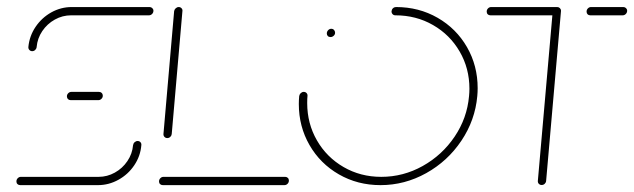

<svg xmlns="http://www.w3.org/2000/svg" viewBox="-20 -539 1846 559"><path d="M380.7 -128.5Q385.6 -128.5 388.9 -125Q392.2 -121.5 391.5 -116.3Q388.9 -84.4 370.9 -57.8Q353 -31.1 324.8 -15.6Q296.7 0 265.2 0H38.9Q34.1 0 30.9 -3Q27.8 -5.9 27.8 -10.7Q27.8 -16.3 31.7 -20.2Q35.6 -24.1 40.7 -24.1H267Q292.2 -24.1 314.4 -36.5Q336.7 -48.9 350.9 -70Q365.2 -91.1 367.4 -116.3Q368.1 -121.5 372 -125Q375.9 -128.5 380.7 -128.5ZM279.3 -260.4Q279.3 -255.2 275.4 -251.3Q271.5 -247.4 266.3 -247.4H185.9Q181.1 -247.4 178 -250.6Q174.8 -253.7 174.8 -258.5Q174.8 -263.7 178.7 -267.6Q182.6 -271.5 187.8 -271.5H268.1Q273 -271.5 276.1 -268.3Q279.3 -265.2 279.3 -260.4ZM73.7 -390Q68.9 -390 65.6 -393.5Q62.2 -397 62.6 -402.2Q65.6 -434.1 83.5 -460.7Q101.5 -487.4 129.4 -503Q157.4 -518.5 188.9 -518.5H415.6Q420 -518.5 423.3 -515.4Q426.7 -512.2 426.7 -507.8Q426.7 -502.2 422.8 -498.3Q418.9 -494.4 413.7 -494.4H187Q161.9 -494.4 139.6 -482Q117.4 -469.6 103.1 -448.5Q88.9 -427.4 86.7 -402.2Q86.3 -397.4 82.6 -393.7Q78.9 -390 73.7 -390Z M821.1 -13.3Q821.1 -7.8 817.2 -3.9Q813.3 0 808.1 0H454.1Q449.3 0 446.1 -3Q443 -5.9 443 -10.7Q443 -16.3 446.9 -20.2Q450.7 -24.1 455.9 -24.1H810.4Q814.8 -24.1 818 -21.1Q821.1 -18.1 821.1 -13.3ZM467 -137Q462.2 -137 458.9 -140.4Q455.6 -143.7 455.9 -148.9L487 -506.7Q487.8 -511.5 491.7 -515Q495.6 -518.5 500.4 -518.5Q505.2 -518.5 508.5 -515Q511.9 -511.5 511.1 -506.7L480 -148.9Q479.6 -144.1 475.9 -140.6Q472.2 -137 467 -137Z M931.5 -441.5Q931.5 -447 935.4 -451.1Q939.3 -455.2 944.4 -455.2Q949.3 -455.2 952.4 -451.9Q955.6 -448.5 955.6 -443.7Q955.6 -438.5 951.5 -434.8Q947.4 -431.1 942.2 -431.1Q937.4 -431.1 934.4 -434.1Q931.5 -437 931.5 -441.5ZM1120 -506.7Q1120.7 -511.9 1124.4 -515.2Q1128.1 -518.5 1133 -518.5Q1199.6 -518.5 1254.1 -487.2Q1308.5 -455.9 1339.6 -401.9Q1370.7 -347.8 1370.7 -282.2Q1370.7 -271.1 1369.6 -259.3Q1363.3 -188.9 1323.3 -129.3Q1283.3 -69.6 1220.7 -34.8Q1158.1 0 1087.8 0Q1021.1 0 966.7 -31.3Q912.2 -62.6 881.1 -116.7Q850 -170.7 850 -236.3Q850 -247.8 851.1 -259.3Q851.9 -264.4 855.7 -268Q859.6 -271.5 864.4 -271.5Q869.3 -271.5 872.6 -268Q875.9 -264.4 875.2 -259.3Q874.4 -252.2 874.4 -238.9Q874.4 -179.3 902.8 -130.2Q931.1 -81.1 980.4 -52.6Q1029.6 -24.1 1090 -24.1Q1154.1 -24.1 1210.7 -55.7Q1267.4 -87.4 1303.7 -141.3Q1340 -195.2 1345.6 -259.3Q1346.7 -270.4 1346.7 -280.7Q1346.7 -340 1318.3 -388.9Q1290 -437.8 1240.7 -466.1Q1191.5 -494.4 1131.1 -494.4Q1125.9 -494.4 1122.8 -498Q1119.6 -501.5 1120 -506.7Z M1613.3 -507 1570 -12.2Q1569.6 -7.4 1565.9 -3.9Q1562.2 -0.4 1557 -0.4Q1552.2 -0.4 1548.9 -3.7Q1545.6 -7 1545.9 -12.2L1589.3 -507ZM1397 -505.2Q1397 -510.7 1400.9 -514.6Q1404.8 -518.5 1410 -518.5H1602.2Q1606.7 -518.5 1610 -515.4Q1613.3 -512.2 1613.3 -507.8Q1613.3 -502.2 1609.4 -498.3Q1605.6 -494.4 1600.4 -494.4H1407.8Q1403 -494.4 1400 -497.4Q1397 -500.4 1397 -505.2ZM1687.8 -505.2Q1687.8 -510.7 1691.7 -514.6Q1695.6 -518.5 1700.7 -518.5H1794.8Q1799.3 -518.5 1802.6 -515.4Q1805.9 -512.2 1805.9 -507.8Q1805.9 -502.2 1802 -498.3Q1798.1 -494.4 1793 -494.4H1698.5Q1693.7 -494.4 1690.7 -497.4Q1687.8 -500.4 1687.8 -505.2Z"/></svg>

Font: 26F Galaxy Sans Thin
Style: Italic
Weight: 100
Italic angle: -4.99998°
Designer: C₂₉H₂₅N₃O₅
Version: Version 1.200